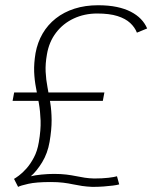

<svg xmlns="http://www.w3.org/2000/svg" viewBox="-20 -702 616 732"><path d="M49 10.5 33.5 -20Q39 -23 52 -32.5Q65 -42 80.5 -59.2Q96 -76.5 109.2 -101.5Q122.5 -126.5 128 -160Q136 -206.5 134.8 -242.2Q133.5 -278 128.2 -308.2Q123 -338.5 117.2 -367.5Q111.5 -396.5 110.2 -428.2Q109 -460 115.5 -499.5Q123 -540.5 142.5 -574Q162 -607.5 192.8 -631.8Q223.5 -656 264.2 -669Q305 -682 354 -682Q394 -682 425 -675.5Q456 -669 478.8 -657.2Q501.5 -645.5 517 -629.5Q532.5 -613.5 541 -593.5L502 -577.5Q494 -598 476.2 -614.5Q458.5 -631 427.8 -640.8Q397 -650.5 350.5 -650.5Q302 -650.5 261.2 -631.5Q220.5 -612.5 193.8 -577.5Q167 -542.5 159 -495Q152.5 -458.5 154 -428.2Q155.5 -398 161 -369.8Q166.5 -341.5 171.5 -311Q176.5 -280.5 176.8 -244.2Q177 -208 169 -161Q161.5 -117.5 140.8 -83.5Q120 -49.5 97.5 -30Q113 -34 138.2 -36.5Q163.5 -39 186 -39Q212.5 -39 232.8 -36.5Q253 -34 270 -30.5Q287 -27 303.2 -24.5Q319.5 -22 339 -21.5Q370 -21.5 393.2 -24.2Q416.5 -27 426 -30L434.5 1Q426 3.5 410.5 5.5Q395 7.5 374.8 9Q354.5 10.5 332 10.5Q310.5 9.5 293.2 7Q276 4.5 258.5 0.8Q241 -3 220.8 -5.5Q200.5 -8 173.5 -8Q118 -8 88 -1.2Q58 5.5 49 10.5ZM28 -317.5 34 -349.5H378L372 -317.5Z"/></svg>

Font: Anybody SemiExpanded ExtraLight
Style: Italic
Weight: 250
Width: 6
Italic angle: -10°
Version: Version 1.113;gftools[0.9.25]